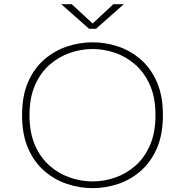

<svg xmlns="http://www.w3.org/2000/svg" viewBox="-20 -914 915 944"><path d="M435.5 11Q372.5 11 310.8 -9.2Q249 -29.5 198.8 -72.8Q148.5 -116 118.5 -184Q88.5 -252 88.5 -348Q88.5 -443.5 118.5 -511.5Q148.5 -579.5 198.8 -622.5Q249 -665.5 310.8 -685.8Q372.5 -706 435.5 -706Q498 -706 559.5 -685.8Q621 -665.5 671 -622.5Q721 -579.5 751 -511.5Q781 -443.5 781 -348Q781 -252 751 -184Q721 -116 671 -72.8Q621 -29.5 559.5 -9.2Q498 11 435.5 11ZM435.5 -22Q491 -22 545.8 -40.8Q600.5 -59.5 645.5 -99Q690.5 -138.5 717.5 -200.2Q744.5 -262 744.5 -348Q744.5 -433.5 717.5 -495Q690.5 -556.5 645.5 -596Q600.5 -635.5 545.8 -654.2Q491 -673 435.5 -673Q379.5 -673 324.5 -654.2Q269.5 -635.5 224.2 -596Q179 -556.5 152 -495Q125 -433.5 125 -348Q125 -262 152 -200.2Q179 -138.5 224.2 -99Q269.5 -59.5 324.5 -40.8Q379.5 -22 435.5 -22ZM281 -893.5H332.5L435.5 -798.5L537.5 -893.5H589L452 -772.5H418Z"/></svg>

Font: Trispace SemiExpanded Thin
Style: Regular
Weight: 100
Width: 6
Designer: Tyler Finck
Foundry: Etcetera Type Company
Version: Version 1.210; ttfautohint (v1.8.3)